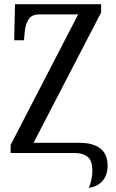

<svg xmlns="http://www.w3.org/2000/svg" viewBox="-20 -734 556 921"><path d="M406 167Q414 149 418.5 127.5Q423 106 423 87Q423 35 399.5 17.5Q376 0 338 0H31V-39L355 -665H170Q131 -665 116.5 -640.5Q102 -616 99 -584L95 -541H48L52 -714H465V-674L141 -49H361Q425 -49 460.5 -22.5Q496 4 496 61Q496 107 471 134.5Q446 162 406 167Z"/></svg>

Font: Noto Serif Condensed
Style: Regular
Weight: 400
Width: 3
Designer: Monotype Design Team
Foundry: Monotype Imaging Inc.
Version: Version 2.013; ttfautohint (v1.8.4.7-5d5b)